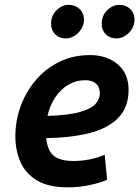

<svg xmlns="http://www.w3.org/2000/svg" viewBox="-20 -767 580 800"><path d="M262 13.5Q182 13.5 134.2 -15.1Q86.5 -43.8 65.2 -92.1Q44 -140.5 44 -199.8Q44 -264 65.9 -324.1Q87.8 -384.2 128.5 -432.4Q169.2 -480.5 226.6 -509Q284 -537.5 355 -537.5Q425 -537.5 470.4 -499.1Q515.8 -460.8 515.8 -393Q515.8 -319 471.8 -274.9Q427.8 -230.8 350.1 -211.8Q272.5 -192.8 172.8 -191.5Q172.8 -190.5 172.8 -189.4Q172.8 -188.2 172.8 -187.2Q177 -156 188.6 -135.9Q200.2 -115.8 224.4 -106Q248.5 -96.2 286.8 -96.2Q319.5 -96.2 353.1 -102.8Q386.8 -109.2 416.2 -122.2L426.2 -18Q397 -5.2 354 4.1Q311 13.5 262 13.5ZM178 -284Q268 -287 314.9 -300.9Q361.8 -314.8 378.9 -335.1Q396 -355.5 396 -378Q396 -404.8 379.9 -418.8Q363.8 -432.8 335 -432.8Q296.8 -432.8 264.5 -413.6Q232.2 -394.5 209.9 -360.9Q187.5 -327.2 178 -284ZM465.8 -607Q438.2 -607 421 -623.9Q403.8 -640.8 403.8 -667.8Q403.8 -701.8 426.5 -724.2Q449.2 -746.8 478 -746.8Q504.8 -746.8 522.6 -729.4Q540.5 -712 540.5 -684.5Q540.5 -663 529.1 -645.4Q517.8 -627.8 500.9 -617.4Q484 -607 465.8 -607ZM254.5 -607Q227.2 -607 210 -623.9Q192.8 -640.8 192.8 -667.8Q192.8 -701.8 215.5 -724.2Q238.2 -746.8 267 -746.8Q293.8 -746.8 311.8 -729.4Q329.8 -712 329.8 -684.5Q329.8 -663 318.2 -645.4Q306.8 -627.8 289.9 -617.4Q273 -607 254.5 -607Z"/></svg>

Font: Ubuntu Sans
Style: Italic
Weight: 400
Italic angle: -13.5°
Designer: Dalton Maag Ltd
Foundry: Dalton Maag Ltd
Version: Version 1.006